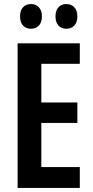

<svg xmlns="http://www.w3.org/2000/svg" viewBox="-20 -928 458 948"><path d="M374 0H67V-714H374V-613H184V-422H362V-321H184V-103H374ZM79 -847Q79 -877 94 -892.5Q109 -908 133 -908Q157 -908 172 -892Q187 -876 187 -847Q187 -818 172 -802Q157 -786 133 -786Q109 -786 94 -801.5Q79 -817 79 -847ZM254 -847Q254 -877 269 -892.5Q284 -908 308 -908Q332 -908 347 -892Q362 -876 362 -847Q362 -818 347 -802Q332 -786 308 -786Q283 -786 268.5 -802Q254 -818 254 -847Z"/></svg>

Font: Noto Sans ExtraCondensed SemiBold
Style: Regular
Weight: 600
Width: 2
Designer: Monotype Design Team
Foundry: Monotype Imaging Inc.
Version: Version 2.013; ttfautohint (v1.8.4.7-5d5b)